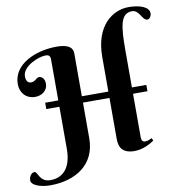

<svg xmlns="http://www.w3.org/2000/svg" viewBox="-140 -1008 1206 1284"><g transform="rotate(-10 463.5 -365.5)"><path d="M159 -331H248V-45C248 65 204 142 104 142C29 142 30 70 8 70C-16 70 -30 98 -30 121C-30 153 31 176 97 176C271 176 408 89 408 -88V-331H588V-53C588 -4 603 48 692 48C749 48 799 20 827 1L819 -17C807 -11 791 -3 773 -3C756 -3 748 -15 748 -34V-331H846V-374H748V-626C748 -788 758 -876 837 -876C887 -876 894 -803 929 -803C944 -803 957 -822 957 -841C957 -885 893 -907 819 -907C711 -907 588 -823 588 -609V-374H408V-662C408 -683 406 -730 299 -730C155 -730 0 -663 0 -528C0 -470 38 -424 101 -424C142 -424 186 -448 186 -500C186 -537 163 -550 148 -550C128 -550 121 -524 89 -524C82 -524 56 -528 56 -570C56 -642 172 -685 215 -685C234 -685 248 -680 248 -652V-374H159Z"/></g></svg>

Font: Berkshire Swash
Style: Regular
Weight: 700
Designer: Astigmatic (AOETI)
Foundry: Astigmatic (AOETI)
Version: Version 1.000